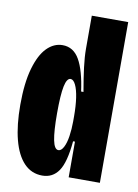

<svg xmlns="http://www.w3.org/2000/svg" viewBox="-80 -734 576 800"><g transform="rotate(10 208.0 -334.0)"><path d="M14 -263Q14 -355 31.5 -416.5Q49 -478 78.5 -508Q108 -538 145 -538Q191 -538 216.5 -493.5Q242 -449 254 -361H264Q254 -418 248.5 -462Q243 -506 243 -540V-680H397V-248V0H265V-151H257Q249 -61 224 -24.5Q199 12 155 12Q109 12 77.5 -21Q46 -54 30 -115.5Q14 -177 14 -263ZM243 -233V-254Q243 -298 238 -332Q233 -366 223.5 -385.5Q214 -405 202 -405Q186 -405 178.5 -369Q171 -333 171 -254Q171 -179 178.5 -141.5Q186 -104 203 -104Q215 -104 224.5 -122Q234 -140 238.5 -170Q243 -200 243 -233Z"/></g></svg>

Font: Bricolage Grotesque 96pt Condensed ExBd
Style: Regular
Weight: 800
Width: 3
Designer: Mathieu Triay
Foundry: Atelier Triay
Version: Version 1.001;Glyphs 3.2 (3207)